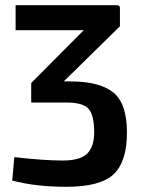

<svg xmlns="http://www.w3.org/2000/svg" viewBox="-20 -510 543 738"><path d="M252 -197Q363 -197 415.5 -154.5Q468 -112 468 -1Q468 111 417 159.5Q366 208 235 208Q117 208 27 184L35 94Q148 107 222 107Q288 107 315 80.5Q342 54 342 -1Q342 -68 320 -92Q298 -116 235 -116H100V-191L302 -394H40V-490H430Q441 -490 441 -479V-409L225 -197Z"/></svg>

Font: Exo 2 Semi Bold
Style: Regular
Weight: 600
Designer: Natanael Gama
Version: Version 1.001;PS 001.001;hotconv 1.0.88;makeotf.lib2.5.64775